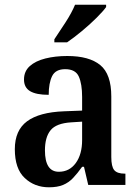

<svg xmlns="http://www.w3.org/2000/svg" viewBox="-20 -786 587 816"><path d="M188 10Q127 10 85 -29.5Q43 -69 43 -152Q43 -232 95 -270.5Q147 -309 252 -313L329 -316V-374Q329 -429 315 -460.5Q301 -492 257 -492Q216 -492 201.5 -462.5Q187 -433 187 -383Q134 -383 108 -398.5Q82 -414 82 -448Q82 -483 106.5 -505Q131 -527 173 -537.5Q215 -548 266 -548Q359 -548 406 -509.5Q453 -471 453 -376V-119Q453 -78 465.5 -63Q478 -48 510 -48H513V0H355L337 -77H329Q309 -49 290.5 -29.5Q272 -10 248 0Q224 10 188 10ZM230 -56Q275 -56 302 -93Q329 -130 329 -191V-269L282 -266Q219 -262 195 -232.5Q171 -203 171 -147Q171 -56 230 -56ZM211 -619Q232 -650 258.5 -691Q285 -732 299 -766H431V-756Q419 -739 390.5 -710.5Q362 -682 327.5 -653.5Q293 -625 265 -606H211Z"/></svg>

Font: Noto Serif Sinhala SemiCondensed SemiBold
Style: Regular
Weight: 600
Width: 4
Designer: Jelle Bosma - Monotype Design Team
Foundry: Monotype Imaging Inc.
Version: Version 2.007; ttfautohint (v1.8.4.7-5d5b)